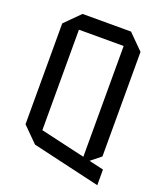

<svg xmlns="http://www.w3.org/2000/svg" viewBox="-144 -792 809 968"><g transform="rotate(20 260.0 -308.0)"><path d="M50 -80V-621L130 -701H390L470 -621V-60L380 12V-620H140V-81L495 1V85L130 0Z"/></g></svg>

Font: Tektur SemiCondensed
Style: Regular
Weight: 400
Width: 4
Designer: Adam Jagosz
Foundry: Adam Jagosz
Version: Version 1.005;gftools[0.9.30]